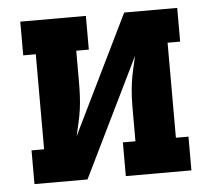

<svg xmlns="http://www.w3.org/2000/svg" viewBox="-44 -577 687 624"><g transform="rotate(-5 300.0 -265.0)"><path d="M44 0V-110H85V-420H44V-530H258V-420H217V-318Q217 -296 216 -274Q215 -252 212 -230Q209 -208 204 -186.5Q199 -165 194 -143L383 -530H556V-420H515V-110H556V0H342V-110H383V-212Q383 -234 384 -256Q385 -278 388 -300Q391 -322 396 -343.5Q401 -365 406 -387L217 0Z"/></g></svg>

Font: Iosevka Curly Slab XBdEx
Style: Regular
Weight: 800
Width: 7
Monospace: yes
Designer: Belleve Invis
Foundry: Belleve Invis
Version: Version 11.0.0; ttfautohint (v1.8.3)